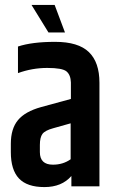

<svg xmlns="http://www.w3.org/2000/svg" viewBox="-20 -757 473 780"><path d="M108 -737H202L244 -625H177ZM142 -168V-139Q142 -88 195 -88Q236 -88 267 -110V-256L196 -236Q163 -227 152.5 -213Q142 -199 142 -168ZM53 -568Q110 -587 204 -587Q298 -587 341 -545.5Q384 -504 384 -421V0H270V-42Q231 3 160.5 3Q90 3 57 -32Q24 -67 24 -139V-173Q24 -234 53 -269Q82 -304 147 -322L268 -355V-422Q267 -453 250 -467Q233 -481 172 -481Q111 -481 53 -460Z"/></svg>

Font: Khand Semibold
Style: Regular
Weight: 600
Designer: Devanagari: Sanchit Sawaria, Jyotish Sonowal; Latin: Satya Rajpurohit
Foundry: Indian Type Foundry
Version: Version 1.100;PS 1.0;hotconv 1.0.78;makeotf.lib2.5.61930; tt